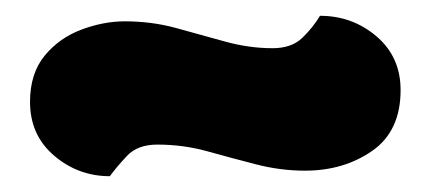

<svg xmlns="http://www.w3.org/2000/svg" viewBox="-20 -374 543 243"><path d="M325 -313Q349 -313 362.5 -326Q376 -339 385 -354Q426 -354 456.5 -328Q487 -302 487 -260Q487 -208 451 -183Q415 -158 366 -158Q335 -158 304 -166Q273 -174 242.5 -182.5Q212 -191 179 -191Q154 -191 140.5 -176.5Q127 -162 119 -151Q79 -151 48.5 -177Q18 -203 18 -245Q18 -281 36.5 -303.5Q55 -326 83 -336.5Q111 -347 138 -347Q172 -347 203 -338.5Q234 -330 264.5 -321.5Q295 -313 325 -313Z"/></svg>

Font: Baloo Tamma 2 ExtraBold
Style: Regular
Weight: 800
Designer: Divya Kowshik, Shuchita Grover and Ek Type
Foundry: Ek Type
Version: Version 1.700